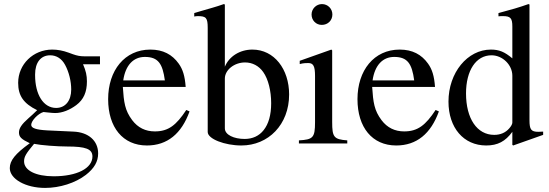

<svg xmlns="http://www.w3.org/2000/svg" viewBox="-20 -703 2691 941"><path d="M470 -388V-427H393C373 -427 358 -430 338 -437L316 -445C289 -455 262 -460 236 -460C143 -460 69 -388 69 -297C69 -234 95 -196 162 -163C148 -149 134 -136 119 -123C86 -94 73 -74 73 -54C73 -32 84 -21 126 -1C54 51 28 84 28 121C28 174 105 218 201 218C273 218 349 194 401 154C442 122 461 89 461 49C461 -13 414 -55 340 -58L211 -64C157 -67 133 -75 133 -91C133 -111 166 -146 193 -154L212 -152C230 -150 244 -149 250 -149C285 -149 322 -164 354 -188C390 -215 406 -252 406 -304C406 -333 401 -356 387 -388ZM152 -338C152 -397 180 -432 226 -432C257 -432 283 -415 299 -385C318 -350 329 -305 329 -264C329 -209 300 -174 255 -174C193 -174 152 -239 152 -335ZM433 64C433 122 357 161 243 161C155 161 98 132 98 88C98 65 107 50 147 2C181 9 260 15 309 15C400 15 433 27 433 64Z M893 -164C844 -90 806 -59 739 -59C693 -59 656 -77 628 -114C592 -162 587 -201 582 -277H890C886 -331 876 -363 856 -391C824 -436 779 -460 717 -460C591 -460 510 -358 510 -217C510 -79 582 10 700 10C800 10 870 -48 909 -157ZM584 -309C595 -384 634 -424 690 -424C756 -424 777 -390 788 -309Z M1082 -681 1077 -683C1035 -668 1009 -662 962 -648L932 -639V-622C937 -623 942 -624 949 -624C990 -624 998 -616 998 -566V-56C998 -22 1082 10 1163 10C1295 10 1397 -92 1397 -240C1397 -364 1324 -460 1217 -460C1156 -460 1103 -427 1082 -376ZM1082 -318C1082 -360 1128 -397 1181 -397C1217 -397 1249 -380 1270 -350C1295 -315 1309 -257 1309 -197C1309 -139 1296 -95 1272 -65C1250 -37 1218 -22 1179 -22C1127 -22 1082 -42 1082 -74Z M1609 -632C1609 -660 1587 -683 1558 -683C1530 -683 1507 -660 1507 -632C1507 -603 1529 -581 1557 -581C1587 -581 1609 -603 1609 -632ZM1682 0V-15C1616 -20 1608 -31 1608 -105V-456L1604 -460L1449 -405V-389C1467 -394 1482 -394 1491 -394C1516 -394 1524 -378 1524 -331V-104C1524 -28 1514 -19 1445 -15V0Z M2115 -164C2066 -90 2028 -59 1961 -59C1915 -59 1878 -77 1850 -114C1814 -162 1809 -201 1804 -277H2112C2108 -331 2098 -363 2078 -391C2046 -436 2001 -460 1939 -460C1813 -460 1732 -358 1732 -217C1732 -79 1804 10 1922 10C2022 10 2092 -48 2131 -157ZM1806 -309C1817 -384 1856 -424 1912 -424C1978 -424 1999 -390 2010 -309Z M2642 -42V-58C2625 -57 2624 -57 2619 -57C2583 -57 2575 -68 2575 -114V-681L2570 -683C2522 -666 2487 -656 2423 -639V-623C2431 -624 2437 -624 2445 -624C2482 -624 2491 -614 2491 -573V-417C2453 -449 2426 -460 2386 -460C2271 -460 2178 -347 2178 -205C2178 -77 2252 10 2363 10C2419 10 2457 -10 2491 -57V7L2495 10ZM2491 -102C2491 -95 2485 -84 2476 -74C2458 -53 2433 -42 2402 -42C2318 -42 2264 -122 2264 -245C2264 -358 2313 -432 2389 -432C2443 -432 2491 -385 2491 -332Z"/></svg>

Font: STIX Math
Style: Regular
Weight: 400
Designer: MicroPress Inc., with final additions and corrections provided by Coen Hoffman, Elsevier (retired)
Version: Version 1.1.0